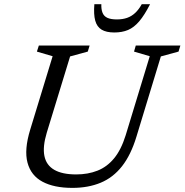

<svg xmlns="http://www.w3.org/2000/svg" viewBox="-20 -904 898 934"><path d="M207.5 -258.5Q187 -190.5 196 -145.5Q205 -100.5 243.8 -78Q282.5 -55.5 350.5 -55.5Q408 -55.5 454.2 -73.8Q500.5 -92 535 -133.8Q569.5 -175.5 591.5 -246.5L708.5 -630.5L632 -653L640.5 -682.5H857.5L848.5 -653L762.5 -629.5L644 -240Q617 -150.5 573.5 -95.2Q530 -40 469.5 -15Q409 10 332 10Q243 10 186.8 -20Q130.5 -50 113.8 -112.8Q97 -175.5 127 -273.5L236 -630.5L159.5 -653L169 -682.5H416L407 -653L321 -629.5ZM548.5 -809.5Q576.5 -809.5 598.5 -817.2Q620.5 -825 638 -841.5Q655.5 -858 669.5 -883.5H710Q683 -830.5 657.5 -800.5Q632 -770.5 603 -758.2Q574 -746 536 -746Q497 -746 474.2 -759.8Q451.5 -773.5 443.2 -803.8Q435 -834 439 -883.5H473Q472 -858.5 478.8 -841.8Q485.5 -825 502.5 -817.2Q519.5 -809.5 548.5 -809.5Z"/></svg>

Font: Newsreader 14pt
Style: Italic
Weight: 400
Italic angle: -17°
Designer: Hugues Gentile
Foundry: Production Type
Version: Version 1.003